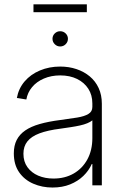

<svg xmlns="http://www.w3.org/2000/svg" viewBox="-20 -838 556 868"><path d="M217.3 9.8Q170.4 9.8 130.4 -7.6Q90.3 -24.9 66.4 -59.3Q42.5 -93.8 42.5 -144.5Q42.5 -179.7 55.4 -205.1Q68.4 -230.5 94.2 -248.3Q120.1 -266.1 159.4 -277.3Q198.7 -288.6 252 -295.4Q296.9 -301.3 329.3 -306.6Q361.8 -312 379.6 -322.8Q397.5 -333.5 397.5 -354.5V-370.1Q397.5 -408.2 379.4 -436.5Q361.3 -464.8 328.6 -481Q295.9 -497.1 252.4 -497.1Q211.4 -497.1 178.5 -482.9Q145.5 -468.8 125 -444.1Q104.5 -419.4 99.1 -388.2L56.2 -395Q64 -438 91.3 -470Q118.7 -502 160.6 -519.5Q202.6 -537.1 252 -537.1Q291.5 -537.1 325.7 -525.6Q359.9 -514.2 385.7 -492.7Q411.6 -471.2 426 -439.9Q440.4 -408.7 440.4 -369.1V0H397.5V-96.7H395Q381.8 -66.9 356.9 -42.7Q332 -18.6 296.9 -4.4Q261.7 9.8 217.3 9.8ZM221.7 -30.8Q273.4 -30.8 313 -53.5Q352.5 -76.2 375 -117.4Q397.5 -158.7 397.5 -213.9V-293.9Q388.7 -286.6 374.5 -280.8Q360.4 -274.9 341.6 -270.8Q322.8 -266.6 300.3 -263.2Q277.8 -259.8 253.4 -256.3Q195.3 -249 158.4 -235.1Q121.6 -221.2 103.8 -198.7Q85.9 -176.3 85.9 -143.1Q85.9 -107.4 104 -82.3Q122.1 -57.1 152.8 -43.9Q183.6 -30.8 221.7 -30.8ZM252 -627.9Q237.8 -627.9 227.5 -638.2Q217.3 -648.4 217.3 -662.6Q217.3 -676.8 227.5 -686.8Q237.8 -696.8 252 -696.8Q266.6 -696.8 276.9 -686.8Q287.1 -676.8 287.1 -662.6Q287.1 -648.4 276.9 -638.2Q266.6 -627.9 252 -627.9ZM372.6 -818.4V-782.7H131.3V-818.4Z"/></svg>

Font: Inter 24pt ExtraLight
Style: Regular
Weight: 250
Designer: Rasmus Andersson
Foundry: rsms
Version: Version 4.001;git-66647c0bb